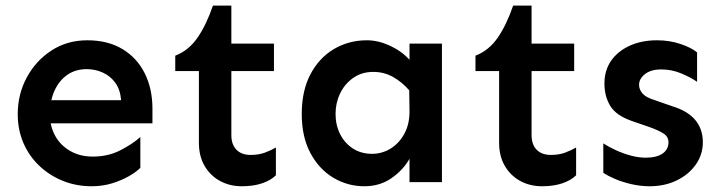

<svg xmlns="http://www.w3.org/2000/svg" viewBox="-20 -647 2548 682"><path d="M305.7 14.6Q251 14.6 203.6 -4.4Q156.2 -23.4 119.6 -58.1Q83 -92.8 63 -139.6Q43 -186.5 43 -241.2Q43 -312.5 75.2 -372.1Q107.4 -431.6 163.1 -467.8Q218.8 -503.9 290 -503.9Q363.3 -503.9 415 -472.7Q466.8 -441.4 494.1 -386.7Q521.5 -332 521.5 -260.7V-209H149.4V-291H410.2Q407.2 -329.1 389.2 -353.5Q371.1 -377.9 344.2 -389.6Q317.4 -401.4 288.1 -401.4Q248 -401.4 218.8 -380.9Q189.5 -360.4 173.3 -324.2Q157.2 -288.1 157.2 -241.2Q157.2 -198.2 176.3 -164.1Q195.3 -129.9 230 -110.4Q264.6 -90.8 309.6 -90.8Q364.3 -90.8 407.7 -113.3Q451.2 -135.7 478.5 -160.2V-50.8Q463.9 -36.1 437.5 -21Q411.1 -5.9 377.4 4.4Q343.8 14.6 305.7 14.6Z M838.9 14.6Q795.9 14.6 761.2 -4.4Q726.6 -23.4 706.5 -58.1Q686.5 -92.8 686.5 -139.6V-394.5H602.5V-449.2Q650.4 -467.8 681.6 -513.2Q712.9 -558.6 736.3 -627H801.8V-492.2H953.1V-394.5H801.8V-167Q801.8 -133.8 819.8 -115.2Q837.9 -96.7 870.1 -96.7Q899.4 -96.7 921.4 -105Q943.4 -113.3 960 -123V-24.4Q942.4 -6.8 911.6 3.9Q880.9 14.6 838.9 14.6Z M1274.4 14.6Q1214.8 14.6 1164.1 -15.6Q1113.3 -45.9 1082.5 -103.5Q1051.8 -161.1 1051.8 -242.2Q1051.8 -324.2 1082.5 -382.8Q1113.3 -441.4 1166 -472.7Q1218.8 -503.9 1283.2 -503.9Q1323.2 -503.9 1364.7 -484.9Q1406.2 -465.8 1434.6 -434.6V-492.2H1549.8V0H1434.6V-83Q1412.1 -43 1370.6 -14.2Q1329.1 14.6 1274.4 14.6ZM1301.8 -100.6Q1336.9 -100.6 1367.2 -119.1Q1397.5 -137.7 1416 -171.4Q1434.6 -205.1 1434.6 -251L1433.6 -326.2Q1407.2 -356.4 1375.5 -374Q1343.8 -391.6 1305.7 -391.6Q1264.6 -391.6 1234.4 -370.1Q1204.1 -348.6 1188 -314.9Q1171.9 -281.2 1171.9 -242.2Q1171.9 -203.1 1188 -170.9Q1204.1 -138.7 1233.4 -119.6Q1262.7 -100.6 1301.8 -100.6Z M1905.3 14.6Q1862.3 14.6 1827.6 -4.4Q1793 -23.4 1772.9 -58.1Q1752.9 -92.8 1752.9 -139.6V-394.5H1668.9V-449.2Q1716.8 -467.8 1748 -513.2Q1779.3 -558.6 1802.7 -627H1868.2V-492.2H2019.5V-394.5H1868.2V-167Q1868.2 -133.8 1886.2 -115.2Q1904.3 -96.7 1936.5 -96.7Q1965.8 -96.7 1987.8 -105Q2009.8 -113.3 2026.4 -123V-24.4Q2008.8 -6.8 1978 3.9Q1947.3 14.6 1905.3 14.6Z M2287.1 14.6Q2255.9 14.6 2223.6 7.3Q2191.4 0 2165 -11.2Q2138.7 -22.5 2123 -33.2V-137.7Q2140.6 -126 2167 -113.8Q2193.4 -101.6 2221.2 -94.2Q2249 -86.9 2273.4 -86.9Q2312.5 -86.9 2333.5 -101.6Q2354.5 -116.2 2354.5 -141.6Q2354.5 -161.1 2337.4 -172.4Q2320.3 -183.6 2288.1 -195.3L2225.6 -216.8Q2168.9 -236.3 2147.9 -270.5Q2127 -304.7 2127 -350.6Q2127 -396.5 2150.4 -430.7Q2173.8 -464.8 2216.3 -484.4Q2258.8 -503.9 2313.5 -503.9Q2358.4 -503.9 2397.5 -490.7Q2436.5 -477.5 2456.1 -460.9V-356.4Q2433.6 -372.1 2399.9 -386.2Q2366.2 -400.4 2329.1 -400.4Q2292 -400.4 2271 -383.8Q2250 -367.2 2250 -345.7Q2250 -329.1 2262.2 -314.9Q2274.4 -300.8 2306.6 -291L2368.2 -269.5Q2422.9 -252.9 2449.7 -220.7Q2476.6 -188.5 2476.6 -141.6Q2476.6 -97.7 2451.2 -62Q2425.8 -26.4 2383.3 -5.9Q2340.8 14.6 2287.1 14.6Z"/></svg>

Font: Sen SemiBold
Style: Regular
Weight: 600
Designer: Kosal Sen, Philatype
Foundry: Philatype
Version: Version 2.000;gftools[0.9.31]